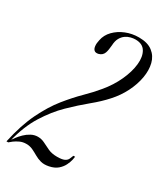

<svg xmlns="http://www.w3.org/2000/svg" viewBox="-197 -783 750 866"><g transform="rotate(30 178.0 -350.5)"><path d="M143.4 -549.2Q153.5 -551.9 159.9 -557.8Q166.2 -563.6 169.4 -572.2Q172.5 -580.8 173.9 -591Q175.4 -601.2 176.5 -612.9Q177.5 -636 185.7 -650.8Q193.9 -665.5 206.2 -674.1Q218.6 -682.6 231.8 -685.8Q244.9 -689 256 -689Q293 -689 308.2 -663.5Q323.5 -638 319.3 -597.3Q315.1 -556.6 293.8 -509.8Q272.4 -462.9 236.8 -420.5Q211 -389 175.9 -354.5Q140.8 -320 103.4 -273.6Q66 -227.2 33.8 -161Q1.6 -94.8 -19 0H-9.8Q-4.6 -4.9 6.2 -13.1Q17.1 -21.2 31.9 -28.1Q46.8 -35 64.6 -35Q83.2 -35 98.6 -27.8Q114 -20.5 128.9 -11.8Q143.8 -3 161.5 1.8Q179.2 6.6 203.1 1.8Q229.8 -3.5 245.9 -17.4Q262 -31.4 269.9 -47.8Q277.9 -64.2 280.9 -77.5Q283.9 -90.8 283.9 -94.6H275Q271.4 -84.1 266.8 -74.6Q262.2 -65 250.2 -59.4Q238.1 -53.8 213.2 -53.8Q185.5 -53.8 166.1 -62.8Q146.8 -71.9 130 -80.4Q113.2 -89 94.2 -89Q76.2 -89 59.7 -80.2Q43.1 -71.4 29.9 -58.4Q16.6 -45.4 6.9 -32.3Q-2.9 -19.2 -7.6 -10.5L-5.6 -10.4Q15.5 -96 53 -155.9Q90.5 -215.8 134.9 -259.1Q179.4 -302.4 221.2 -336.8Q263.1 -371.1 292.6 -404.1Q323.8 -438.4 344.1 -478.7Q364.4 -519 371.4 -559.1Q378.4 -599.2 370.2 -632.1Q362 -664.9 336.2 -684.9Q310.4 -705 264.9 -705Q228.8 -705 197.2 -692.2Q165.6 -679.4 143.4 -656.7Q121.2 -634 115.5 -604.4Q111.1 -586 112.8 -572.2Q114.4 -558.4 121.9 -552.1Q129.4 -545.9 143.4 -549.2Z"/></g></svg>

Font: Emberly Black
Style: Italic
Weight: 900
Italic angle: -12°
Designer: Rajesh Rajput
Foundry: Rajesh Rajput
Version: Version 1.000